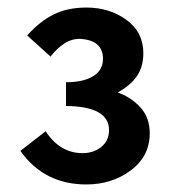

<svg xmlns="http://www.w3.org/2000/svg" viewBox="-20 -907 464 509"><path d="M209 -418Q97 -418 34 -507L101 -559Q139 -501 199 -501Q228 -501 248.5 -517.5Q269 -534 269 -562Q269 -625 155 -626V-689Q201 -689 227 -705Q253 -721 253 -751Q253 -801 191 -804Q169 -804 149.5 -791Q130 -778 114 -757L52 -813Q85 -850 122 -868.5Q159 -887 209 -887Q270 -887 315 -854.5Q360 -822 360 -766Q360 -729 342 -704Q324 -679 292 -662Q328 -649 352.5 -622Q377 -595 377 -554Q377 -493 327 -455.5Q277 -418 209 -418Z"/></svg>

Font: Source Han Sans CN Bold
Style: Bold
Weight: 700
Designer: Ryoko NISHIZUKA 西塚涼子 (kana & ideographs); Paul D. Hunt (Latin, Greek & Cyrillic); Wenlong ZHANG 张文龙 (bopomofo); Sandoll 
Foundry: Adobe Systems Incorporated
Version: Version 1.00;May 30, 2023;FontCreator 11.5.0.2422 32-bit